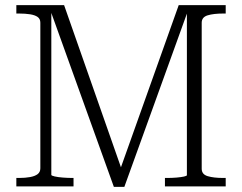

<svg xmlns="http://www.w3.org/2000/svg" viewBox="-20 -730 948 752"><path d="M44 0V-33H55Q79 -33 98 -36.5Q117 -40 127.5 -48Q138 -56 138 -71V-641Q138 -656 127.5 -663.5Q117 -671 98 -674Q79 -677 55 -677H44V-710H231L461 -54L447 -56L680 -710H864V-677H854Q817 -677 793.5 -670Q770 -663 770 -641V-69Q770 -47 793.5 -40Q817 -33 854 -33H864V0H626V-33H635Q654 -33 671.5 -34.5Q689 -36 700.5 -38.5Q712 -41 712 -44V-698L719 -696L467 2H426L175 -696L181 -695V-45Q181 -42 194 -39Q207 -36 226.5 -34.5Q246 -33 263 -33H268V0Z"/></svg>

Font: Roboto Serif 36pt ExtraLight
Style: Regular
Weight: 250
Designer: Greg Gazdowicz
Foundry: Commercial Type
Version: Version 1.008